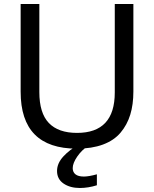

<svg xmlns="http://www.w3.org/2000/svg" viewBox="-20 -731 770 958"><path d="M378.4 207Q329.6 207 297.1 184.8Q264.6 162.6 264.6 122.1Q264.6 83.5 296.4 49.3Q328.1 15.1 370.6 -7.3L421.9 -4.9Q388.2 17.1 365.5 50Q342.8 83 342.8 107.9Q342.8 127.9 356.7 138.9Q370.6 149.9 398.4 149.9Q422.9 149.9 463.4 138.7V193.4Q419.9 207 378.4 207ZM363.3 10.7Q83 10.7 83 -273.4V-710.9H176.3V-271.5Q176.3 -167 223.6 -117.4Q271 -67.9 364.3 -67.9Q552.7 -67.9 552.7 -269.5V-710.9H645.5V-274.4Q645.5 -209.5 629.9 -158.7Q614.3 -107.9 581.5 -69.1Q548.8 -30.3 493.7 -9.8Q438.5 10.7 363.3 10.7Z"/></svg>

Font: Muli
Style: Regular
Weight: 400
Designer: Vernon Adams
Foundry: newtypography
Version: Version 2; ttfautohint (v1.00rc1.6-4cba) -l 8 -r 50 -G 200 -